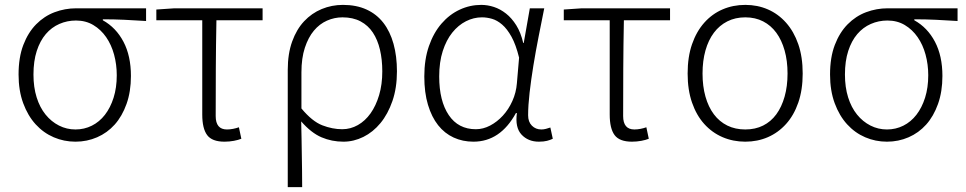

<svg xmlns="http://www.w3.org/2000/svg" viewBox="-20 -567 3953 786"><path d="M289 13Q242 13 200 -5Q158 -23 126 -58Q94 -93 75 -144.5Q56 -196 56 -262Q56 -332 75.5 -383Q95 -434 128 -467.5Q161 -501 203.5 -517Q246 -533 292 -533H578V-481Q531 -484 489 -486Q447 -488 401 -488V-484Q455 -454 485.5 -396Q516 -338 516 -256Q516 -192 498 -141.5Q480 -91 449.5 -57Q419 -23 377.5 -5Q336 13 289 13ZM289 -37Q325 -37 356 -52.5Q387 -68 409.5 -97Q432 -126 445 -167Q458 -208 458 -259Q458 -303 447 -343.5Q436 -384 414.5 -415Q393 -446 362 -464.5Q331 -483 291 -483Q255 -483 223 -469Q191 -455 167.5 -427.5Q144 -400 130.5 -358.5Q117 -317 117 -262Q117 -210 130 -168.5Q143 -127 166.5 -98Q190 -69 221.5 -53Q253 -37 289 -37Z M694 -533H1055V-484H866Q864 -383 863.5 -286Q863 -189 863 -92Q863 -37 909 -37Q921 -37 934 -39.5Q947 -42 958 -46L968 1Q956 6 937.5 9.5Q919 13 899 13Q848 13 828 -14Q808 -41 808 -98V-484H620V-528Z M1158 -281Q1158 -347 1176 -397Q1194 -447 1225 -480Q1256 -513 1297 -530Q1338 -547 1384 -547Q1439 -547 1480.5 -528Q1522 -509 1549.5 -473.5Q1577 -438 1591 -387.5Q1605 -337 1605 -275Q1605 -207 1586.5 -153.5Q1568 -100 1537.5 -63Q1507 -26 1467.5 -6.5Q1428 13 1386 13Q1338 13 1296 -5Q1254 -23 1213 -70Q1214 -32 1214.5 0.5Q1215 33 1215.5 64.5Q1216 96 1216.5 128.5Q1217 161 1217 199H1158ZM1381 -38Q1415 -38 1445 -55Q1475 -72 1497 -103Q1519 -134 1532 -177.5Q1545 -221 1545 -275Q1545 -323 1535.5 -363.5Q1526 -404 1506.5 -433.5Q1487 -463 1456 -479.5Q1425 -496 1382 -496Q1349 -496 1318.5 -482.5Q1288 -469 1265 -441.5Q1242 -414 1228 -371.5Q1214 -329 1214 -271V-123Q1258 -70 1299.5 -54Q1341 -38 1381 -38Z M1918 13Q1874 13 1837 -4Q1800 -21 1773.5 -54.5Q1747 -88 1732 -138Q1717 -188 1717 -254Q1717 -324 1736 -378.5Q1755 -433 1787.5 -470.5Q1820 -508 1862 -527.5Q1904 -547 1950 -547Q1976 -547 2002 -538.5Q2028 -530 2051.5 -511.5Q2075 -493 2093.5 -463.5Q2112 -434 2122 -391H2124L2149 -533H2208Q2197 -478 2185 -417.5Q2173 -357 2163.5 -298.5Q2154 -240 2148 -187.5Q2142 -135 2142 -95Q2142 -68 2157.5 -52.5Q2173 -37 2196 -37Q2205 -37 2215 -39.5Q2225 -42 2233 -45L2243 1Q2233 6 2219.5 9.5Q2206 13 2186 13Q2142 13 2115 -16Q2088 -45 2096 -104H2092Q2028 13 1918 13ZM1928 -38Q1958 -38 1986.5 -53Q2015 -68 2038.5 -93.5Q2062 -119 2077.5 -153.5Q2093 -188 2096 -226L2105 -331Q2092 -384 2074 -416.5Q2056 -449 2035.5 -466.5Q2015 -484 1994 -490Q1973 -496 1953 -496Q1919 -496 1887.5 -480Q1856 -464 1831.5 -433.5Q1807 -403 1792.5 -358Q1778 -313 1778 -254Q1778 -154 1817 -96Q1856 -38 1928 -38Z M2362 -533H2723V-484H2534Q2532 -383 2531.5 -286Q2531 -189 2531 -92Q2531 -37 2577 -37Q2589 -37 2602 -39.5Q2615 -42 2626 -46L2636 1Q2624 6 2605.5 9.5Q2587 13 2567 13Q2516 13 2496 -14Q2476 -41 2476 -98V-484H2288V-528Z M3031 13Q2981 13 2938 -5.5Q2895 -24 2863 -59.5Q2831 -95 2813 -147Q2795 -199 2795 -266Q2795 -334 2813 -386Q2831 -438 2863 -474Q2895 -510 2938 -528.5Q2981 -547 3031 -547Q3081 -547 3123.5 -528.5Q3166 -510 3198 -474Q3230 -438 3248 -386Q3266 -334 3266 -266Q3266 -199 3248 -147Q3230 -95 3198 -59.5Q3166 -24 3123.5 -5.5Q3081 13 3031 13ZM3031 -37Q3072 -37 3104 -53Q3136 -69 3158 -99Q3180 -129 3192 -171.5Q3204 -214 3204 -266Q3204 -318 3192 -360.5Q3180 -403 3158 -433Q3136 -463 3104 -479.5Q3072 -496 3031 -496Q2990 -496 2957.5 -479.5Q2925 -463 2902.5 -433Q2880 -403 2868 -360.5Q2856 -318 2856 -266Q2856 -214 2868 -171.5Q2880 -129 2902.5 -99Q2925 -69 2957.5 -53Q2990 -37 3031 -37Z M3611 13Q3564 13 3522 -5Q3480 -23 3448 -58Q3416 -93 3397 -144.5Q3378 -196 3378 -262Q3378 -332 3397.5 -383Q3417 -434 3450 -467.5Q3483 -501 3525.5 -517Q3568 -533 3614 -533H3900V-481Q3853 -484 3811 -486Q3769 -488 3723 -488V-484Q3777 -454 3807.5 -396Q3838 -338 3838 -256Q3838 -192 3820 -141.5Q3802 -91 3771.5 -57Q3741 -23 3699.5 -5Q3658 13 3611 13ZM3611 -37Q3647 -37 3678 -52.5Q3709 -68 3731.5 -97Q3754 -126 3767 -167Q3780 -208 3780 -259Q3780 -303 3769 -343.5Q3758 -384 3736.5 -415Q3715 -446 3684 -464.5Q3653 -483 3613 -483Q3577 -483 3545 -469Q3513 -455 3489.5 -427.5Q3466 -400 3452.5 -358.5Q3439 -317 3439 -262Q3439 -210 3452 -168.5Q3465 -127 3488.5 -98Q3512 -69 3543.5 -53Q3575 -37 3611 -37Z"/></svg>

Font: Kinto Sans Light
Style: Regular
Weight: 300
Designer: Authors: Ryoko NISHIZUKA  (kana & ideographs); Paul D. Hunt (Latin, Greek & Cyrillic); Wenlong ZHANG  (bopomofo); Sandol
Foundry: Adobe Systems Incorporated, ookami Inc.
Version: Version 0.001